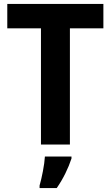

<svg xmlns="http://www.w3.org/2000/svg" viewBox="-20 -734 563 975"><path d="M335 0V-590H505V-714H17V-590H188V0ZM343 71V61H208C206 101 192 171 181 208V221H268C301 174 327 120 343 71Z"/></svg>

Font: Noto Sans Khmer SemiCondensed
Style: Bold
Weight: 700
Width: 4
Designer: Danh Hong and the Monotype Design Team
Foundry: Monotype Imaging Inc.
Version: Version 2.004